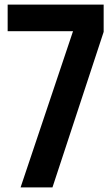

<svg xmlns="http://www.w3.org/2000/svg" viewBox="-20 -820 492 840"><path d="M70 0 299.5 -683.5H13.5V-800H433.5V-680.5L209.5 0Z"/></svg>

Font: Big Shoulders Text Thin ExtraBold
Style: Regular
Weight: 800
Version: Version 2.002